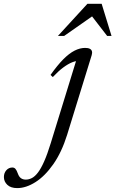

<svg xmlns="http://www.w3.org/2000/svg" viewBox="-231 -710 592 984"><path d="M113 -19Q85 70.5 42.2 131.5Q-0.5 192.5 -49 223.2Q-97.5 254 -142.5 254Q-176 254 -193.5 237.2Q-211 220.5 -211 197.5Q-211 176.5 -198.5 162.5Q-186 148.5 -167.5 148.5Q-158 148.5 -151.8 155.5Q-145.5 162.5 -139.5 179.5Q-133.5 196.5 -123.2 203.5Q-113 210.5 -99 210.5Q-83 210.5 -67.5 202.5Q-52 194.5 -36.5 174.2Q-21 154 -4.8 117.5Q11.5 81 29 24L162.5 -409.5L175 -397.5Q160 -399 139 -390.8Q118 -382.5 93 -364Q68 -345.5 39.5 -315L28 -326Q63 -375.5 93.2 -406Q123.5 -436.5 151.2 -450.5Q179 -464.5 205 -464.5Q220.5 -464.5 229 -460.2Q237.5 -456 240 -447.8Q242.5 -439.5 239 -427.5ZM66 -526 217 -690.5H290L340.5 -526H318L233.5 -635.5H254.5L98 -526Z"/></svg>

Font: Newsreader 36pt
Style: Italic
Weight: 400
Italic angle: -17°
Designer: Hugues Gentile
Foundry: Production Type
Version: Version 1.003